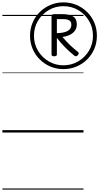

<svg xmlns="http://www.w3.org/2000/svg" viewBox="-20 -1116 836 1617"><path d="M514 -534Q455 -534 404.5 -555.5Q354 -577 315 -615.5Q276 -654 254.5 -705Q233 -756 233 -815Q233 -874 254.5 -925Q276 -976 315 -1014.5Q354 -1053 405 -1074.5Q456 -1096 514 -1096Q573 -1096 624 -1074.5Q675 -1053 714 -1014.5Q753 -976 774.5 -925Q796 -874 796 -815Q796 -756 774.5 -705Q753 -654 714 -615.5Q675 -577 624 -555.5Q573 -534 514 -534ZM514 -566Q583 -566 639.5 -599.5Q696 -633 729.5 -689.5Q763 -746 763 -815Q763 -884 729.5 -940.5Q696 -997 639.5 -1030.5Q583 -1064 514 -1064Q446 -1064 389.5 -1030.5Q333 -997 299.5 -940.5Q266 -884 266 -815Q266 -746 299.5 -689.5Q333 -633 389.5 -599.5Q446 -566 514 -566ZM436 -642Q426 -642 420 -645.5Q414 -649 414 -656V-983Q414 -997 439 -997H502Q564 -997 595.5 -977.5Q627 -958 627 -910Q627 -868 595 -840Q563 -812 506 -805Q537 -768 568 -738Q599 -708 635 -680Q642 -675 643 -667.5Q644 -660 635 -651Q621 -635 605 -648Q562 -683 526 -719.5Q490 -756 459 -797V-656Q459 -649 453 -645.5Q447 -642 436 -642ZM459 -837Q519 -838 550 -855.5Q581 -873 581 -908Q581 -933 563.5 -944Q546 -955 511 -955H459ZM0 471H683V481H0ZM0 -20H683V0H0ZM0 -505H683V-500H0ZM0 -991H683V-981H0Z"/></svg>

Font: Playwrite IE Guides
Style: Regular
Weight: 400
Designer: Veronika Burian, José Scaglione
Foundry: TypeTogether
Version: Version 1.003